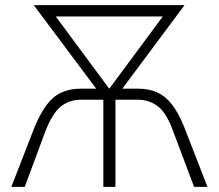

<svg xmlns="http://www.w3.org/2000/svg" viewBox="-20 -725 849 745"><path d="M24 0 117 -239Q139 -289 163 -320.5Q187 -352 219.5 -366.5Q252 -381 293 -381H373L372 -356L111 -705H696L436 -356L435 -381H516Q557 -381 589.5 -366.5Q622 -352 646.5 -320.5Q671 -289 692 -239L785 0H733L654 -210Q628 -284 594.5 -311Q561 -338 514 -338H428V0H381V-338H295Q248 -338 215 -311Q182 -284 154 -210L76 0ZM403 -382H405L636 -694L650 -661H158L172 -694Z"/></svg>

Font: Nunito Sans 7pt Condensed ExtraLight
Style: Regular
Weight: 250
Width: 3
Designer: Vernon Adams
Foundry: Vernon Adams
Version: Version 3.101;gftools[0.9.27]